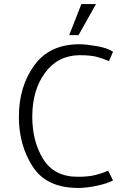

<svg xmlns="http://www.w3.org/2000/svg" viewBox="-20 -912 640 946"><path d="M381 -892H453L367 -739H321ZM517 -611Q486 -624 456 -632Q426 -640 372 -640Q265 -639 202 -553.5Q139 -468 139 -337Q139 -215 193 -128Q247 -41 363 -41Q417 -41 451.5 -50Q486 -59 513 -71L537 -23Q509 -8 458.5 3Q408 14 365 14Q209 14 141 -91.5Q73 -197 73 -336Q73 -485 148.5 -589.5Q224 -694 371 -694Q402 -694 455.5 -685Q509 -676 537 -657Z"/></svg>

Font: Palanquin Light
Style: Regular
Weight: 300
Designer: Pria Ravichandran
Version: Version 1.0.4